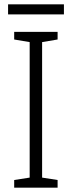

<svg xmlns="http://www.w3.org/2000/svg" viewBox="-20 -860 329 880"><path d="M273 -840H17V-794H273ZM244 0V-35L173 -46V-667L244 -679V-714H45V-679L116 -667V-46L45 -35V0Z"/></svg>

Font: Noto Sans Gujarati UI SemiCondensed Light
Style: Regular
Weight: 300
Width: 4
Designer: Jelle Bosma - Monotype Design Team, Universal Thirst
Foundry: Monotype Imaging Inc.
Version: Version 2.106